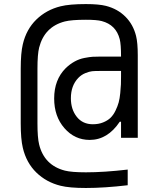

<svg xmlns="http://www.w3.org/2000/svg" viewBox="-20 -937 707 957"><path d="M583.3 -583.3H476.6Q452.5 -583.3 439.1 -582Q425.8 -580.7 405.6 -572.6Q385.4 -564.5 369.8 -548.2Q333.3 -509.8 333.3 -447.3Q333.3 -391.9 362.6 -354.8Q391.9 -317.7 442.7 -317.7Q471.4 -317.7 493.8 -326.8Q516.3 -335.9 530.6 -349.6Q544.9 -363.3 555.7 -385.4Q566.4 -407.6 571.6 -426.8Q576.8 -446 579.4 -473Q582 -500 582.7 -516.6Q583.3 -533.2 583.3 -556.6ZM666.7 -661.5V-250H583.3V-330.1H576.8Q516.3 -239.6 427.1 -239.6Q352.2 -239.6 301.1 -298.2Q250 -356.8 250 -446Q250 -539.7 307.3 -597Q328.1 -617.2 351.6 -630.2Q375 -643.2 400.7 -648.1Q426.4 -653 441.1 -654Q455.7 -654.9 477.9 -654.9H583.3Q583.3 -716.1 576.8 -741.5Q558.6 -813.2 487 -832Q462.2 -838.5 408.2 -838.5Q336.6 -838.5 303.4 -830.1Q201.8 -804 175.1 -699.9Q166.7 -666.7 166.7 -594.4V-322.3Q166.7 -250 175.1 -216.8Q200.5 -113.3 303.4 -86.6Q336.6 -78.1 408.2 -78.1Q498.7 -78.1 616.5 -91.8V-13.7Q500 0 408.2 0Q326.2 0 281.9 -11.1Q210.9 -28.6 161.1 -77.1Q111.3 -125.7 93.8 -199.9Q83.3 -243.5 83.3 -322.3V-594.4Q83.3 -673.2 93.8 -716.8Q111.3 -791 161.1 -839.5Q210.9 -888 281.9 -905.6Q326.2 -916.7 408.2 -916.7Q472.7 -916.7 508.5 -907.6Q566.4 -892.6 605.1 -853.8Q643.9 -815.1 658.2 -757.8Q666.7 -724 666.7 -661.5Z"/></svg>

Font: TypoPRO Monoid
Style: Regular
Weight: 400
Width: 4
Monospace: yes
Designer: Andreas Larsen (@larsenwork)
Version: Version 0.61